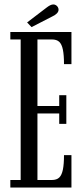

<svg xmlns="http://www.w3.org/2000/svg" viewBox="-20 -844 380 864"><path d="M26.5 0V-34H73V-666.5H26.5V-700H301.5V-555.5H268Q268 -596 263 -620.5Q258 -645 246.5 -655.8Q235 -666.5 213 -666.5H148.5V-367H246.5V-415.5H278.5V-286.5H246.5V-333.5H148.5V-34H213Q235 -34 246.5 -45Q258 -56 263 -80.8Q268 -105.5 268 -146H301.5V0ZM122 -722 102 -743 190.5 -810.5Q197.5 -816 205.2 -820Q213 -824 220 -824Q226.5 -824 232 -820.5Q237.5 -817 240.5 -811.5Q243.5 -806.5 243.5 -800.5Q243.5 -791 235.2 -783Q227 -775 214.5 -769.5Z"/></svg>

Font: Imbue Thin
Style: Regular
Weight: 400
Version: Version 1.102